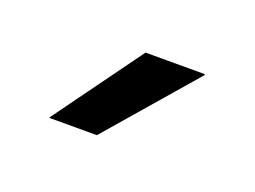

<svg xmlns="http://www.w3.org/2000/svg" viewBox="-40 -753 364 274"><g transform="rotate(20 142.0 -616.0)"><path d="M145 -683H235V-681.5L120 -548.5H48V-549.5Z"/></g></svg>

Font: Anek Telugu
Style: Regular
Weight: 400
Designer: Omkar Bhoir (Telugu), Yesha Goshar (Latin)
Foundry: Ek Type
Version: Version 1.003